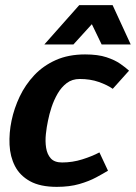

<svg xmlns="http://www.w3.org/2000/svg" viewBox="-20 -720 529 748"><path d="M201.7 8Q136.7 8 97 -14Q57.3 -36 38.3 -73Q19.3 -110 17.2 -156Q15 -202 25 -250Q35 -298 56.8 -344Q78.7 -390 113.5 -427Q148.3 -464 197.5 -486Q246.7 -508 311.7 -508L291 -412.3Q261 -412.3 240 -396.3Q219 -380.3 204.5 -355.2Q190 -330 180.8 -302.2Q171.7 -274.3 167 -250Q161.7 -225.7 158.7 -197.5Q155.7 -169.3 159.7 -144Q163.7 -118.7 178 -102.8Q192.3 -87 222.3 -87ZM200.7 8 221.3 -87Q262.3 -87 300.8 -99.2Q339.3 -111.3 367.3 -126.3L400.7 -55Q382.7 -44 354.8 -29Q327 -14 289 -3Q251 8 200.7 8ZM419.3 -374Q398 -389 364.8 -400.7Q331.7 -412.3 290.7 -412.3L311.3 -508Q361.7 -508 394.8 -497Q428 -486 448.8 -471.3Q469.7 -456.7 482.7 -444.7ZM302 -700H418.7L489.3 -546.7H376ZM405.3 -700 266 -546.7H152.7L288.7 -700Z"/></svg>

Font: Epunda Sans Light
Style: Italic
Weight: 300
Italic angle: -12.0243°
Designer: Simon Atzbach
Foundry: typofactur
Version: Version 2.204